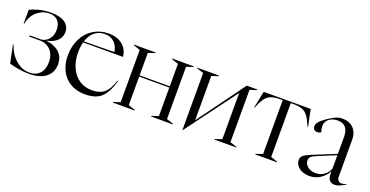

<svg xmlns="http://www.w3.org/2000/svg" viewBox="-27 -1045 3050 1581"><g transform="rotate(20 1497.5 -254.0)"><path d="M52 -12 20 -168 25 -169Q50 -92 104.5 -44.5Q159 3 225 3Q282 3 315 -32.5Q348 -68 348 -131Q348 -199 310.5 -237Q273 -275 216 -275H124V-286H219Q242 -286 265 -300Q288 -314 302.5 -340.5Q317 -367 317 -404Q317 -455 291 -483Q265 -511 217 -511Q158 -511 110.5 -472Q63 -433 49 -360H44V-481Q76 -497 123 -509.5Q170 -522 227 -522Q306 -522 348.5 -492.5Q391 -463 391 -411Q391 -365 358.5 -334.5Q326 -304 272 -293V-290Q338 -284 381.5 -245.5Q425 -207 425 -141Q425 -68 372 -27Q319 14 223 14Q143 14 52 -12Z M475 -238Q475 -321 508 -386Q541 -451 599.5 -487Q658 -523 731 -523Q807 -523 854 -484Q901 -445 906 -382H557Q546 -340 546 -293Q546 -216 573 -157.5Q600 -99 648 -67.5Q696 -36 758 -36Q828 -36 867.5 -70.5Q907 -105 930 -182L936 -181Q914 -91 866 -38Q818 15 715 15Q644 15 589.5 -16Q535 -47 505 -104.5Q475 -162 475 -238ZM826 -395Q818 -448 786 -478Q754 -508 703 -508Q651 -508 614 -477.5Q577 -447 560 -392Z M956 -5 1016 -25V-483L956 -503V-508H1147V-503L1087 -483V-286H1351V-483L1291 -503V-508H1482V-503L1422 -483V-25L1482 -5V0H1291V-5L1351 -25V-275H1087V-25L1147 -5V0H956Z M1572 -483 1512 -503V-508H1703V-503L1643 -483V-95L1945 -508H2038V-503L1978 -483V-25L2038 -5V0H1847V-5L1907 -25V-430L1576 15H1572Z M2204 -5 2264 -25V-497H2242Q2192 -497 2162.5 -486Q2133 -475 2112 -446.5Q2091 -418 2068 -361H2063L2094 -508H2505L2536 -361H2531Q2507 -418 2486 -446.5Q2465 -475 2436 -486Q2407 -497 2357 -497H2335V-25L2395 -5V0H2204Z M2556 -80Q2556 -103 2572.5 -118.5Q2589 -134 2638 -154L2842 -237V-385Q2842 -495 2748 -495Q2701 -495 2672 -470.5Q2643 -446 2643 -408Q2643 -384 2653 -358Q2639 -347 2620 -347Q2603 -347 2592.5 -357Q2582 -367 2582 -385Q2582 -404 2598 -424Q2614 -444 2655 -472Q2696 -500 2724 -511.5Q2752 -523 2780 -523Q2839 -523 2876 -487Q2913 -451 2913 -385V-60Q2913 -41 2924.5 -29.5Q2936 -18 2953 -18Q2972 -18 2995 -28V-23Q2958 -3 2940 4.5Q2922 12 2903 12Q2874 12 2858 -6Q2842 -24 2842 -60V-85Q2821 -43 2778.5 -14Q2736 15 2683 15Q2644 15 2615 1.5Q2586 -12 2571 -34Q2556 -56 2556 -80ZM2724 -25Q2766 -25 2798.5 -49.5Q2831 -74 2842 -109V-225L2687 -161Q2650 -146 2637.5 -133.5Q2625 -121 2625 -102Q2625 -70 2652.5 -47.5Q2680 -25 2724 -25Z"/></g></svg>

Font: Nyght Serif Light
Style: Regular
Weight: 300
Designer: Maksym Kobuzan
Version: Version 0.410